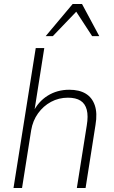

<svg xmlns="http://www.w3.org/2000/svg" viewBox="-20 -947 574 967"><path d="M48 0 160 -705H203L152 -381H146Q172 -435 220 -465Q268 -495 329 -495Q379 -495 411.5 -475.5Q444 -456 457.5 -416.5Q471 -377 461 -318L411 0H367L417 -315Q425 -363 417 -394Q409 -425 385.5 -440Q362 -455 322 -455Q276 -455 237 -434Q198 -413 171.5 -376Q145 -339 137 -291L91 0ZM210 -765 346 -927H393L480 -765H444L364 -888L246 -765Z"/></svg>

Font: Nunito Sans 10pt SemiCondensed ExtraLight
Style: Italic
Weight: 250
Width: 4
Italic angle: -9°
Designer: Vernon Adams
Foundry: Vernon Adams
Version: Version 3.101;gftools[0.9.27]